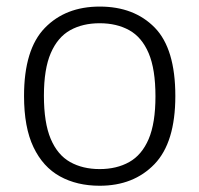

<svg xmlns="http://www.w3.org/2000/svg" viewBox="-20 -570 622 599"><path d="M291 9.5Q220 9.5 167 -19.8Q114 -49 84.5 -110.8Q55 -172.5 55 -270.5Q55 -416 119.8 -482.8Q184.5 -549.5 291 -549.5Q398.5 -549.5 462.8 -483.8Q527 -418 527 -270.5Q527 -125.5 462 -58Q397 9.5 291 9.5ZM291 -42.5Q344 -42.5 383.2 -64.5Q422.5 -86.5 443.8 -136.2Q465 -186 465 -269.5Q465 -354 443.8 -404Q422.5 -454 383.2 -475.8Q344 -497.5 291 -497.5Q238 -497.5 199 -475.8Q160 -454 138.5 -404.5Q117 -355 117 -271.5Q117 -187 138.2 -136.8Q159.5 -86.5 198.8 -64.5Q238 -42.5 291 -42.5Z"/></svg>

Font: Encode Sans SmExp Lt
Style: Regular
Weight: 300
Width: 6
Designer: Multiple Designers
Foundry: Impallari Type
Version: Version 3.002; ttfautohint (v1.8.3) -l 8 -r 50 -G 200 -x 14 